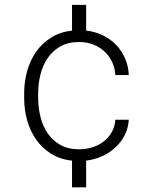

<svg xmlns="http://www.w3.org/2000/svg" viewBox="-20 -664 640 803"><path d="M311 -39.6Q340.3 -39.6 366.9 -48.1Q393.6 -56.6 414.1 -72.8Q434.6 -88.9 447.5 -111.6Q460.4 -134.3 462.4 -163.1H518.6Q516.6 -128.9 502 -99.6Q487.3 -70.3 463.4 -47.9Q439.5 -25.4 407.7 -11Q376 3.4 340.3 7.8V119.6H281.2V7.8Q231 2.4 193.4 -21.2Q155.8 -44.9 130.9 -80.6Q106 -116.2 93.5 -160.9Q81.1 -205.6 81.1 -253.9V-274.4Q81.1 -321.8 93.5 -366.7Q106 -411.6 130.9 -447.3Q155.8 -482.9 193.4 -506.6Q231 -530.3 281.2 -536.1V-643.6H340.3V-536.1Q378.4 -531.7 410.4 -516.1Q442.4 -500.5 465.8 -476.1Q489.3 -451.7 503.2 -419.4Q517.1 -387.2 518.6 -350.1H462.4Q460.9 -379.9 448.7 -405.3Q436.5 -430.7 416.5 -449.2Q396.5 -467.8 369.4 -478Q342.3 -488.3 310.5 -488.3Q264.6 -488.3 232.2 -469.7Q199.7 -451.2 179.2 -420.9Q158.7 -390.6 149.2 -352.3Q139.6 -314 139.6 -274.4V-253.9Q139.6 -213.9 149.2 -175.3Q158.7 -136.7 179.2 -106.7Q199.7 -76.7 232.2 -58.1Q264.6 -39.6 311 -39.6Z"/></svg>

Font: TypoPRO Roboto Mono
Style: Regular
Weight: 300
Designer: Google
Version: Version 2.000986; 2015; ttfautohint (v1.3)